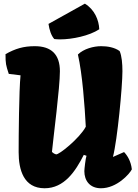

<svg xmlns="http://www.w3.org/2000/svg" viewBox="-20 -1006 744 1036"><path d="M80.6 -184.6C80.6 -91.3 106.9 9.8 220.7 9.8C326.7 9.8 387.2 -81.5 432.1 -170.4L446.8 -165.5C441.9 -153.8 435.1 -92.8 435.1 -82.5C435.1 -31.2 464.8 9.8 524.9 9.8C610.4 9.8 679.2 -67.4 691.4 -92.3C686.5 -136.7 666.5 -168 649.4 -185.5L589.4 -159.2C613.3 -250 640.6 -538.6 640.6 -621.6C640.6 -661.6 637.2 -704.6 625.5 -730.5C598.1 -750.5 559.6 -756.8 525.9 -756.8C484.9 -756.8 431.6 -742.7 400.4 -711.9C424.8 -605 437 -434.6 442.9 -322.3C410.2 -260.3 295.9 -168 282.2 -173.3C274.4 -175.3 266.6 -179.7 260.3 -186.5C268.6 -271.5 303.2 -532.2 303.2 -621.6C303.2 -711.9 257.3 -756.8 168 -756.8C106.4 -756.8 63 -743.7 9.8 -713.9C9.8 -661.6 11.7 -655.8 27.3 -607.4L90.8 -599.6C82.5 -516.6 80.6 -272.9 80.6 -184.6ZM272.9 -795.4C282.2 -794.4 293 -793.5 304.2 -793.5C369.1 -793.5 461.9 -812.5 515.6 -848.1C513.7 -897.9 490.2 -954.6 438 -986.3L241.7 -877C246.1 -845.7 256.3 -813.5 272.9 -795.4Z"/></svg>

Font: Kavoon
Style: Regular
Weight: 400
Designer: Viktoriya Grabowska
Foundry: Viktoriya Grabowska
Version: Version 1.002